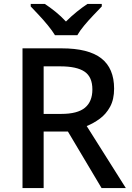

<svg xmlns="http://www.w3.org/2000/svg" viewBox="-20 -961 673 981"><path d="M295 -714Q432 -714 497.5 -663Q563 -612 563 -508Q563 -453 542.5 -415.5Q522 -378 490 -354.5Q458 -331 423 -317L623 0H499L327 -289H203V0H95V-714ZM288 -622H203V-379H293Q376 -379 414 -410.5Q452 -442 452 -504Q452 -568 412 -595Q372 -622 288 -622ZM261 -781Q247 -804 225 -831Q203 -858 179 -883.5Q155 -909 137 -928V-941H209Q235 -924 263.5 -901Q292 -878 317 -851Q344 -878 372.5 -901Q401 -924 427 -941H500V-928Q482 -909 457.5 -883.5Q433 -858 410.5 -831Q388 -804 375 -781Z"/></svg>

Font: Noto Sans Medium
Style: Regular
Weight: 500
Designer: Monotype Design Team
Foundry: Monotype Imaging Inc.
Version: Version 2.007